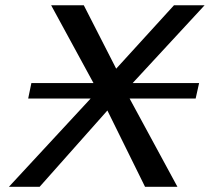

<svg xmlns="http://www.w3.org/2000/svg" viewBox="-20 -715 803 735"><path d="M14.2 0 327.1 -337.9H87.9L100.1 -397H337.9L175.8 -694.8H300.8L424.8 -452.1L646 -694.8H763.2L487.8 -397H742.2L729 -337.9H476.1L659.2 0H535.2L391.1 -292L131.8 0Z"/></svg>

Font: CMU Bright
Style: SemiBoldOblique
Weight: 600
Italic angle: -12°
Version: Version 0.7.0